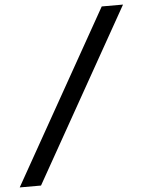

<svg xmlns="http://www.w3.org/2000/svg" viewBox="-95 -761 680 916"><g transform="rotate(-5 245.5 -303.0)"><path d="M-38 110H64L529 -716H427Z"/></g></svg>

Font: Uncut Sans Medium
Style: Italic
Weight: 500
Italic angle: -10°
Designer: Kasper Nordkvist
Foundry: Uncut Type
Version: Version 1.111;FEAKit 1.0